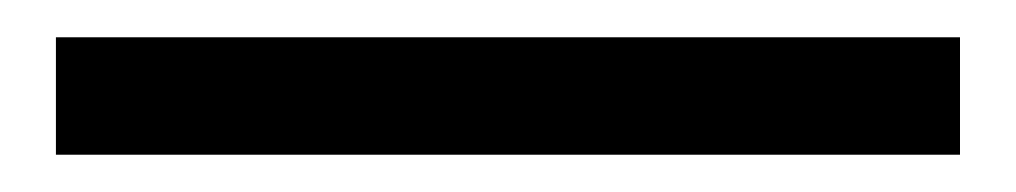

<svg xmlns="http://www.w3.org/2000/svg" viewBox="-20 -20 545 103"><path d="M10 63V0H495V63Z"/></svg>

Font: Muli SemiBold
Style: Regular
Weight: 600
Designer: Vernon Adams
Foundry: Vernon Adams
Version: Version 2.000